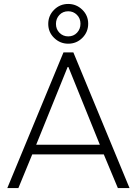

<svg xmlns="http://www.w3.org/2000/svg" viewBox="-20 -951 692 971"><path d="M17 0 301 -686H351L635 0H576L505 -170H143L73 0ZM163 -219H485L326 -612H322ZM325 -730Q284 -730 254 -759Q224 -788 224 -830Q224 -872 253.5 -901.5Q283 -931 325 -931Q366 -931 396 -902Q426 -873 426 -831Q426 -789 396.5 -759.5Q367 -730 325 -730ZM325 -767Q352 -767 369.5 -785.5Q387 -804 387 -831Q387 -858 369 -876Q351 -894 325 -894Q298 -894 280.5 -875.5Q263 -857 263 -830Q263 -803 281 -785Q299 -767 325 -767Z"/></svg>

Font: Chivo Medium Thin
Style: Regular
Weight: 250
Version: Version 2.002